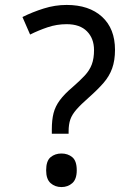

<svg xmlns="http://www.w3.org/2000/svg" viewBox="-20 -744 548 778"><path d="M190 -202V-220Q190 -258 197 -285.5Q204 -313 222.5 -338Q241 -363 273 -390Q304 -417 323.5 -438Q343 -459 352 -483Q361 -507 361 -541Q361 -588 332.5 -617Q304 -646 250 -646Q210 -646 173 -633.5Q136 -621 102 -604L71 -675Q111 -695 157 -709.5Q203 -724 250 -724Q341 -724 393.5 -676Q446 -628 446 -542Q446 -499 434.5 -467Q423 -435 399.5 -408Q376 -381 341 -350Q308 -321 290 -300.5Q272 -280 265 -260Q258 -240 258 -211V-202ZM167 -54Q167 -92 185 -107Q203 -122 229 -122Q255 -122 273 -107Q291 -92 291 -54Q291 -18 273 -2Q255 14 229 14Q203 14 185 -2Q167 -18 167 -54Z"/></svg>

Font: Noto Sans Gujarati
Style: Regular
Weight: 400
Designer: Jelle Bosma - Monotype Design Team, Universal Thirst
Foundry: Monotype Imaging Inc.
Version: Version 2.102